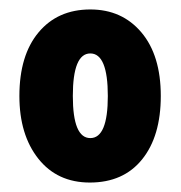

<svg xmlns="http://www.w3.org/2000/svg" viewBox="-20 -742 382 406"><path d="M320 -539Q320 -454 280.5 -405Q241 -356 170 -356Q101 -356 61 -406.5Q21 -457 21 -539Q21 -625 61.5 -673.5Q102 -722 171 -722Q238 -722 279 -673.5Q320 -625 320 -539ZM134 -539Q134 -450 171 -450Q208 -450 208 -539Q208 -629 171 -629Q134 -629 134 -539Z"/></svg>

Font: Noto Sans Malayalam ExtraCondensed Black
Style: Regular
Weight: 900
Width: 2
Designer: Jelle Bosma - Monotype Design Team
Foundry: Monotype Imaging Inc.
Version: Version 2.104; ttfautohint (v1.8.4.7-5d5b)